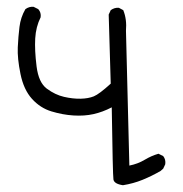

<svg xmlns="http://www.w3.org/2000/svg" viewBox="-20 -485 540 567"><path d="M343 62Q317 58 315 45Q313 32 310 -168Q283 -154 256 -148Q229 -142 197 -144Q165 -146 132 -156Q99 -166 74.5 -193Q50 -220 40.5 -266.5Q31 -313 32.5 -345Q34 -377 37.5 -405.5Q41 -434 55 -458Q66 -466 79 -465L93 -458Q102 -448 100 -434Q86 -406 84 -371.5Q82 -337 88 -289Q94 -241 118.5 -223Q143 -205 169 -199Q195 -193 218 -193.5Q241 -194 257 -200.5Q273 -207 307 -238L301 -442L307 -455Q318 -463 331 -462L344 -455Q355 -428 352 -394L362 4Q387 -1 407 -13Q427 -25 448 -31L462 -24Q470 -14 468 0L462 13L454 20Q428 35 401 46Q374 57 343 62Z"/></svg>

Font: NaniFont Regular
Style: Regular
Weight: 400
Designer: Nanigashitei
Version: Version 1.036